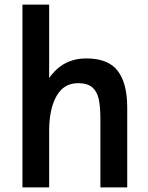

<svg xmlns="http://www.w3.org/2000/svg" viewBox="-20 -810 640 830"><path d="M77 -790H192.5V-472.5Q223.5 -516.5 263.5 -537Q303.5 -557.5 352.5 -557.5Q448 -557.5 489 -503.5Q530 -449.5 530 -345.5V0H414V-294Q414 -348.5 406.8 -381.8Q399.5 -415 378.5 -432.8Q357.5 -450.5 317.5 -450.5Q255.5 -450.5 224 -394.2Q192.5 -338 192.5 -244.5V0H77Z"/></svg>

Font: JuliaMono SemiBold
Style: Regular
Weight: 600
Monospace: yes
Designer: cormullion
Foundry: corm
Version: Version 0.055; ttfautohint (v1.8.4)